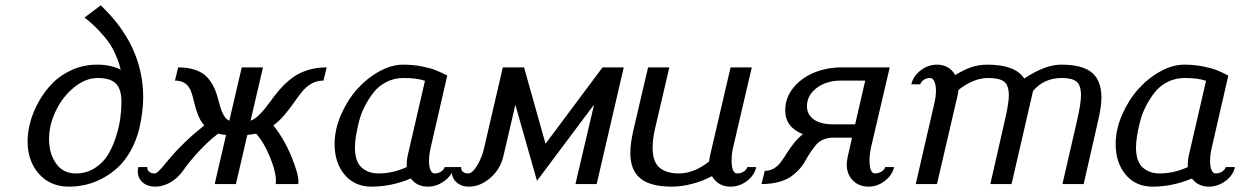

<svg xmlns="http://www.w3.org/2000/svg" viewBox="-20 -694 4677 724"><path d="M84 -161.1Q84 -195.3 94.2 -233.6Q104.5 -272 126.2 -310.8Q147.9 -349.6 178 -380.4Q208 -411.1 252 -430.7Q295.9 -450.2 346.2 -450.2Q397.5 -450.2 435.1 -431.2Q430.7 -448.2 428 -457.3Q425.3 -466.3 415 -489.7Q404.8 -513.2 391.8 -532Q378.9 -550.8 354.5 -577.1Q330.1 -603.5 298.8 -627.9L359.9 -673.8Q520 -522 520 -327.1Q520 -276.4 505.9 -211.9Q494.6 -164.6 473.1 -126.2Q451.7 -87.9 424.8 -63Q397.9 -38.1 366 -21.2Q334 -4.4 302.7 2.7Q271.5 9.8 240.2 9.8Q169.4 9.8 126.7 -38.6Q84 -86.9 84 -161.1ZM349.1 -399.9Q302.7 -399.9 259.5 -364.7Q216.3 -329.6 190.7 -276.4Q165 -223.1 165 -169.9Q165 -114.7 191.4 -77.4Q217.8 -40 266.1 -40Q305.7 -40 336.9 -59.8Q368.2 -79.6 386.5 -109.4Q404.8 -139.2 417 -177.2Q429.2 -215.3 433.6 -248Q438 -280.8 438 -310.1Q438 -357.9 417 -378.9Q396 -399.9 349.1 -399.9Z M912.6 -185.1 869.6 0H789.6L832.5 -185.1Q819.8 -186 802.7 -189.9Q769.5 -165.5 732.2 -125.7Q694.8 -85.9 669.9 -49.8Q649.9 -22 622.1 -6.1Q594.2 9.8 564.9 9.8Q536.1 9.8 517.8 -6.3Q499.5 -22.5 499.5 -47.9Q499.5 -54.2 501.5 -64H535.6V-60.1Q535.6 -51.8 543.2 -45.9Q550.8 -40 561.5 -40Q568.8 -40 577.1 -47.6Q585.4 -55.2 598.9 -71.5Q612.3 -87.9 629.6 -108.2Q647 -128.4 679.2 -159.4Q711.4 -190.4 750.5 -221.2Q735.8 -236.8 726.6 -261Q717.3 -285.2 712.6 -306.4Q708 -327.6 701.2 -347.4Q694.3 -367.2 679.4 -378.7Q664.6 -390.1 639.6 -390.1L651.9 -439.9Q689 -439.9 716.3 -430.4Q743.7 -420.9 758.8 -405.3Q773.9 -389.6 783.9 -370.4Q793.9 -351.1 799.6 -330.3Q805.2 -309.6 810.3 -291.7Q815.4 -273.9 823.7 -259.3Q832 -244.6 844.7 -238.8L891.6 -439.9H971.7L924.8 -238.8Q940.4 -244.6 955.8 -259.3Q971.2 -273.9 984.6 -291.7Q998 -309.6 1013.4 -330.3Q1028.8 -351.1 1047.6 -370.4Q1066.4 -389.6 1088.9 -405.3Q1111.3 -420.9 1143.1 -430.4Q1174.8 -439.9 1211.9 -439.9L1199.7 -390.1Q1174.8 -390.1 1154.5 -378.7Q1134.3 -367.2 1118.4 -347.4Q1102.5 -327.6 1087.9 -306.4Q1073.2 -285.2 1053 -261Q1032.7 -236.8 1010.7 -221.2Q1050.8 -171.4 1078.1 -105.5Q1105.5 -39.6 1105.5 -7.8Q1105.5 -6.3 1105 -3.7Q1104.5 -1 1104.5 0H1019.5Q1020.5 -3.9 1020.5 -13.2Q1020.5 -46.9 997.6 -102.8Q974.6 -158.7 945.8 -189.9Q922.9 -186 912.6 -185.1Z M1241.7 0ZM1241.7 -150.9Q1241.7 -205.1 1265.6 -260.5Q1289.6 -315.9 1326.2 -357.2Q1362.8 -398.4 1409.4 -424.3Q1456.1 -450.2 1499.5 -450.2Q1538.1 -450.2 1571.8 -443.4Q1605.5 -436.5 1623.5 -429.2Q1641.6 -421.9 1666.5 -409.2L1603.5 -134.8Q1597.7 -108.9 1597.7 -86.9Q1597.7 -65.9 1603.3 -53Q1608.9 -40 1618.7 -40Q1632.3 -40 1643.3 -47.1Q1654.3 -54.2 1656.7 -64H1691.4Q1685.1 -33.2 1656 -11.7Q1627 9.8 1593.3 9.8Q1552.2 9.8 1529.3 -21Q1455.6 9.8 1381.3 9.8Q1316.9 9.8 1279.3 -35.4Q1241.7 -80.6 1241.7 -150.9ZM1582.5 -389.2Q1552.7 -399.9 1502.4 -399.9Q1467.3 -399.9 1438 -385.3Q1408.7 -370.6 1389.4 -346.2Q1370.1 -321.8 1355.5 -293.2Q1340.8 -264.6 1333.3 -234.1Q1325.7 -203.6 1322 -179.9Q1318.4 -156.2 1318.4 -138.2Q1318.4 -85.4 1343.3 -62.7Q1368.2 -40 1407.7 -40Q1461.4 -40 1513.7 -64V-76.2Q1513.7 -89.4 1516.6 -104Z M2220.2 -299.8 2004.9 -12.2 1923.3 -298.8 1877.9 -104Q1866.7 -55.7 1828.6 -22.9Q1790.5 9.8 1748 9.8Q1719.2 9.8 1701.2 -6.8Q1683.1 -23.4 1683.1 -48.8Q1683.1 -54.2 1685.1 -64H1719.2V-60.1Q1719.2 -51.3 1726.3 -45.7Q1733.4 -40 1745.1 -40Q1761.7 -40 1780.3 -71.8Q1798.8 -103.5 1805.2 -134.8L1876 -439.9H1956.1L2037.1 -151.9L2252 -439.9H2332L2230 0H2149.9Z M2356.9 0ZM2743.7 -134.8Q2738.8 -113.3 2738.8 -88.9Q2738.8 -40 2759.8 -40Q2773.4 -40 2784.4 -47.1Q2795.4 -54.2 2797.9 -64H2831.5Q2825.2 -33.2 2796.9 -11.7Q2768.6 9.8 2734.9 9.8Q2688 9.8 2664.6 -29.8Q2630.4 -11.2 2589.8 -0.7Q2549.3 9.8 2513.7 9.8Q2432.6 9.8 2394.8 -21.2Q2356.9 -52.2 2356.9 -117.2Q2356.9 -151.9 2367.7 -200.2L2423.8 -439.9H2503.9L2450.7 -211.9Q2440.9 -170.9 2440.9 -137.2Q2440.9 -83.5 2467 -61.8Q2493.2 -40 2539.6 -40Q2597.2 -40 2653.8 -85Q2653.8 -86.4 2656.7 -104L2734.9 -439.9H2814.9Z M3150.9 -390.1Q3097.2 -390.1 3060.1 -362.8Q3022.9 -335.4 3022.9 -293Q3022.9 -262.2 3048.6 -243.7Q3074.2 -225.1 3122.6 -225.1H3204.6L3242.7 -390.1ZM2940.9 -277.8Q2940.9 -325.2 2971.4 -362.8Q3002 -400.4 3050 -420.2Q3098.1 -439.9 3152.8 -439.9H3335L3263.7 -134.8Q3258.8 -109.4 3258.8 -89.8Q3258.8 -40 3279.8 -40Q3292 -40 3304 -47.1Q3315.9 -54.2 3317.9 -64H3351.6Q3344.7 -33.7 3316.7 -12Q3288.6 9.8 3254.9 9.8Q3219.2 9.8 3196 -13.4Q3172.9 -36.6 3172.9 -74.2Q3172.9 -84.5 3176.8 -104L3192.9 -174.8H3121.6Q3100.1 -174.8 3083.5 -167.2Q3066.9 -159.7 3056.9 -147.5Q3046.9 -135.3 3036.1 -119.6Q3025.4 -104 3016.6 -87.4Q3007.8 -70.8 2993.4 -55.2Q2979 -39.6 2961.4 -27.3Q2943.8 -15.1 2915.5 -7.6Q2887.2 0 2851.6 0L2863.8 -49.8Q2883.3 -49.8 2898.7 -59.1Q2914.1 -68.4 2925.5 -84.2Q2937 -100.1 2947.5 -117.2Q2958 -134.3 2973.9 -154.3Q2989.7 -174.3 3007.8 -188Q2940.9 -214.4 2940.9 -277.8Z M3416.5 0ZM3503.4 -305.2Q3509.3 -331.1 3509.3 -351.1Q3509.3 -373 3503.4 -386.5Q3497.6 -399.9 3487.3 -399.9Q3473.6 -399.9 3463.1 -392.8Q3452.6 -385.7 3450.2 -376H3416.5Q3423.3 -406.7 3451.4 -428.5Q3479.5 -450.2 3513.2 -450.2Q3559.1 -450.2 3582 -411.1Q3615.2 -431.2 3643.1 -440.7Q3670.9 -450.2 3704.1 -450.2Q3808.1 -450.2 3842.3 -397.9Q3920.9 -450.2 3981.4 -450.2Q4061.5 -450.2 4097.4 -420.2Q4133.3 -390.1 4133.3 -327.1Q4133.3 -292 4121.1 -240.2L4066.4 0H3986.3L4042.5 -244.1Q4056.2 -304.7 4056.2 -335Q4056.2 -373 4039.1 -386.5Q4022 -399.9 3984.4 -399.9Q3916.5 -399.9 3875.5 -351.1L3794.4 0H3714.4L3770 -244.1Q3784.2 -305.7 3784.2 -334Q3784.2 -373 3765.9 -386.5Q3747.6 -399.9 3707 -399.9Q3650.9 -399.9 3594.2 -355Q3594.2 -351.6 3592.8 -344.5Q3591.3 -337.4 3591.3 -335.9L3513.2 0H3433.1Z M4187 0ZM4187 -150.9Q4187 -205.1 4210.9 -260.5Q4234.9 -315.9 4271.5 -357.2Q4308.1 -398.4 4354.7 -424.3Q4401.4 -450.2 4444.8 -450.2Q4483.4 -450.2 4517.1 -443.4Q4550.8 -436.5 4568.8 -429.2Q4586.9 -421.9 4611.8 -409.2L4548.8 -134.8Q4543 -108.9 4543 -86.9Q4543 -65.9 4548.6 -53Q4554.2 -40 4564 -40Q4577.6 -40 4588.6 -47.1Q4599.6 -54.2 4602.1 -64H4636.7Q4630.4 -33.2 4601.3 -11.7Q4572.3 9.8 4538.6 9.8Q4497.6 9.8 4474.6 -21Q4400.9 9.8 4326.7 9.8Q4262.2 9.8 4224.6 -35.4Q4187 -80.6 4187 -150.9ZM4527.8 -389.2Q4498 -399.9 4447.8 -399.9Q4412.6 -399.9 4383.3 -385.3Q4354 -370.6 4334.7 -346.2Q4315.4 -321.8 4300.8 -293.2Q4286.1 -264.6 4278.6 -234.1Q4271 -203.6 4267.3 -179.9Q4263.7 -156.2 4263.7 -138.2Q4263.7 -85.4 4288.6 -62.7Q4313.5 -40 4353 -40Q4406.7 -40 4459 -64V-76.2Q4459 -89.4 4461.9 -104Z"/></svg>

Font: Pfennig
Style: Italic
Weight: 500
Italic angle: -13°
Version: Version 20120410 ; ttfautohint (v0.8)